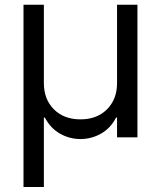

<svg xmlns="http://www.w3.org/2000/svg" viewBox="-20 -565 662 790"><path d="M76.7 204.5V-545.5H160.5V-223Q160.5 -156.6 201.7 -115.2Q242.9 -73.9 311.1 -73.9Q379.3 -73.9 420.5 -115.4Q461.6 -157 461.6 -223V-545.5H545.5V0H461.6V-81H457.4Q435.4 -38 396 -15.4Q356.5 7.1 311.1 7.1Q265.6 7.1 226.4 -15.4Q187.1 -38 164.8 -81H160.5V204.5Z"/></svg>

Font: Inter Alia
Style: Regular
Weight: 400
Designer: Rasmus Andersson (Latin, Greek, Cyrillic etc.) and Evan from Shavian.info (Shavian, old style figures)
Foundry: Shavian.info
Version: Version 0.001;git-37ab20767